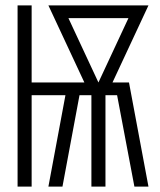

<svg xmlns="http://www.w3.org/2000/svg" viewBox="-20 -690 590 710"><path d="M45 0V-670H97V-385H292L159 -670H529L396 -385H457L529 0H477L413 -338H370V0H318V-338H274L211 0H159L222 -338H97V0ZM344 -385 455 -623H233Z"/></svg>

Font: Lode Dark
Style: Regular
Weight: 400
Monospace: yes
Designer: Belleve Invis
Foundry: Belleve Invis
Version: Version 29.2.0; ttfautohint (v1.8.3)